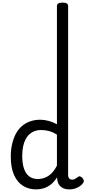

<svg xmlns="http://www.w3.org/2000/svg" viewBox="-20 -1440 668 1477"><path d="M258 17Q201 17 157 -10.5Q113 -38 88 -94Q63 -150 63 -235Q63 -287 73 -331Q83 -375 101.5 -410Q120 -445 147.5 -469Q175 -493 211 -506Q247 -519 290 -519Q320 -519 354 -510Q388 -501 418 -484V-1394Q418 -1407 429 -1413.5Q440 -1420 461 -1420Q483 -1420 493.5 -1413.5Q504 -1407 504 -1394V-96Q504 -76 512.5 -67Q521 -58 535 -58Q544 -58 551.5 -61Q559 -64 566 -69Q573 -74 581 -80Q589 -86 598.5 -82Q608 -78 615 -70Q623 -61 624.5 -51Q626 -41 620 -33Q609 -17 592 -6Q575 5 555.5 11Q536 17 516 17Q478 17 457 3Q436 -11 427.5 -31.5Q419 -52 419 -73Q419 -74 419 -74.5Q419 -75 419 -76Q395 -38 367.5 -18Q340 2 312 9.5Q284 17 258 17ZM151 -239Q151 -184 164 -144.5Q177 -105 203.5 -84Q230 -63 270 -63Q299 -63 325.5 -73Q352 -83 375.5 -106Q399 -129 418 -166V-404Q387 -424 357 -432Q327 -440 295 -440Q269 -440 247 -432Q225 -424 207 -408Q189 -392 176.5 -368Q164 -344 157.5 -312Q151 -280 151 -239Z"/></svg>

Font: Playwrite BE WAL
Style: Regular
Weight: 400
Designer: Veronika Burian, José Scaglione
Foundry: TypeTogether
Version: Version 1.002